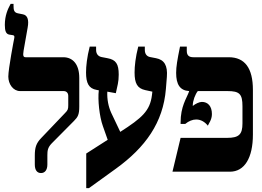

<svg xmlns="http://www.w3.org/2000/svg" viewBox="-20 -888 1354 993"><path d="M192 7C213 7 225 -10 225 -37V-85C225 -109 227 -125 247 -146L363 -263C383 -283 390 -296 390 -337V-485C390 -554 358 -592 307 -592H113C102 -592 97 -597 102 -626L123 -745C131 -788 121 -810 98 -814L73 -819C52 -823 50 -837 50 -859V-868H35C20 -841 5 -807 5 -759C5 -728 11 -712 28 -709L47 -706C52 -705 56 -702 54 -692C52 -683 23 -532 23 -492C23 -453 48 -417 84 -417H309C324 -417 333 -407 333 -392V-344C333 -324 331 -318 317 -304L193 -174C167 -147 160 -125 160 -83V-37C160 -8 172 7 192 7Z M426 85H440L580 -16C732 -126 824 -254 838 -428L843 -490C848 -550 829 -579 787 -587L756 -593C741 -596 729 -607 729 -630V-647H695C681 -593 676 -546 676 -513C676 -457 690 -431 731 -422L768 -414L766 -397C756 -314 714 -278 602 -206L555 -305C541 -336 533 -374 535 -414L579 -406C587 -444 594 -463 594 -502C594 -557 580 -579 536 -587L505 -593C491 -596 477 -606 477 -630V-647H444C430 -593 425 -546 425 -513C425 -458 439 -430 480 -423L491 -421C485 -372 494 -286 512 -236L537 -165L426 -94Z M872 0H1169C1245 0 1288 -72 1288 -192V-423C1288 -536 1246 -592 1163 -592H980C958 -592 946 -601 946 -625V-647H911C897 -578 891 -544 891 -511C891 -451 911 -420 958 -417V-415C944 -377 914 -338 914 -254V-247H938C956 -262 976 -270 995 -270C1019 -270 1040 -257 1055 -238C1059 -249 1076 -268 1076 -298C1076 -339 1055 -361 1024 -361C1011 -361 990 -351 977 -340V-343C977 -367 990 -401 1003 -417H1156C1219 -417 1234 -402 1234 -338V-250C1234 -193 1216 -175 1155 -175H914Z"/></svg>

Font: Noto Serif Hebrew ExtraCondensed Black
Style: Regular
Weight: 900
Width: 2
Designer: Monotype Design Team
Foundry: Monotype Imaging Inc.
Version: Version 2.004